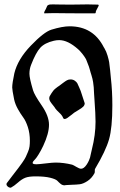

<svg xmlns="http://www.w3.org/2000/svg" viewBox="-20 -862 553 882"><path d="M190.4 -820.3Q192.4 -823.2 194.3 -829.1Q196.3 -835 197.3 -835.9Q198.2 -836.9 201.7 -838.9Q205.1 -840.8 209.5 -841.3Q213.9 -841.8 222.7 -841.8Q226.6 -841.8 252.4 -841.3Q278.3 -840.8 300.8 -840.8H303.7Q319.3 -840.8 344.7 -841.3Q370.1 -841.8 381.8 -841.8Q388.7 -841.8 405.3 -841.3Q421.9 -840.8 430.7 -840.8Q433.6 -838.9 433.6 -837.9Q433.6 -835 428.2 -825.7Q422.9 -816.4 421.9 -813.5Q420.9 -812.5 420.4 -809.6Q419.9 -806.6 419.9 -805.2Q419.9 -803.7 418.9 -802.2Q418 -800.8 416 -800.8H337.9Q296.9 -800.8 267.6 -801.3Q238.3 -801.8 227.5 -801.8Q203.1 -801.8 184.6 -800.8Q182.6 -800.8 182.6 -802.7Q182.6 -807.6 190.4 -820.3ZM269.5 -321.3Q265.6 -332 252.4 -344.2Q239.3 -356.4 234.4 -363.3Q231.4 -369.1 223.6 -378.4Q215.8 -387.7 210.9 -395.5Q206.1 -403.3 206.1 -410.2Q206.1 -418 210 -422.9Q213.9 -429.7 216.8 -434.1Q219.7 -438.5 222.7 -442.4Q225.6 -446.3 227.5 -448.7Q229.5 -451.2 233.4 -454.1Q237.3 -457 238.3 -458Q239.3 -459 244.6 -462.9Q250 -466.8 252 -467.8Q255.9 -470.7 268.1 -480Q280.3 -489.3 287.6 -493.2Q294.9 -497.1 303.7 -497.1Q315.4 -497.1 323.7 -491.2Q332 -485.4 335.4 -479Q338.9 -472.7 343.8 -460.4Q348.6 -448.2 350.6 -444.3L369.1 -387.7Q369.1 -378.9 362.3 -372.1Q355.5 -365.2 340.3 -356.4Q325.2 -347.7 321.3 -344.7Q317.4 -341.8 307.1 -333.5Q296.9 -325.2 289.6 -320.3Q282.2 -315.4 277.3 -315.4Q271.5 -315.4 269.5 -321.3ZM123 -564.5Q115.2 -544.9 115.2 -523.4Q115.2 -502.9 131.8 -447.3Q137.7 -426.8 171.4 -377.9Q205.1 -329.1 205.1 -289.1Q205.1 -249 178.7 -192.4Q168 -169.9 157.7 -153.3Q147.5 -136.7 142.1 -131.3Q136.7 -126 133.3 -121.6Q129.9 -117.2 129.9 -113.3Q129.9 -107.4 147.5 -107.4Q158.2 -107.4 189.5 -111.3Q220.7 -115.2 235.4 -115.2Q272.5 -115.2 311.5 -105.5Q317.4 -103.5 331.1 -95.2Q344.7 -86.9 352.5 -86.9Q365.2 -86.9 377.9 -105.5Q383.8 -114.3 388.2 -124Q392.6 -133.8 393.6 -138.2Q394.5 -142.6 397.9 -157.7Q401.4 -172.9 402.3 -176.8Q418.9 -242.2 418.9 -302.7Q418.9 -336.9 414.1 -402.3Q413.1 -412.1 412.1 -432.1Q411.1 -452.1 410.6 -460.9Q410.2 -469.7 407.7 -484.9Q405.3 -500 400.4 -515.6Q399.4 -518.6 396 -529.8Q392.6 -541 392.1 -543.9Q391.6 -546.9 388.2 -556.6Q384.8 -566.4 383.3 -569.3Q381.8 -572.3 378.9 -580.6Q376 -588.9 373.5 -592.8Q371.1 -596.7 366.7 -603.5Q362.3 -610.4 358.4 -614.7Q354.5 -619.1 349.6 -625Q344.7 -630.9 338.9 -635.7Q292 -677.7 252 -677.7Q239.3 -677.7 227.5 -674.8Q185.5 -665 165 -642.6Q144.5 -620.1 123 -564.5ZM277.3 -10.7Q266.6 -10.7 258.8 -17.1Q251 -23.4 243.7 -31.2Q236.3 -39.1 210.9 -45.4Q185.5 -51.8 143.6 -51.8Q112.3 -51.8 96.2 -45.4Q80.1 -39.1 62.5 -23.4Q44.9 -7.8 30.3 0H26.4Q21.5 0 15.6 -4.9Q9.8 -9.8 9.8 -15.6Q9.8 -19.5 11.7 -21.5Q20.5 -33.2 39.1 -57.6Q57.6 -82 64 -89.8Q70.3 -97.7 82.5 -115.2Q94.7 -132.8 98.6 -141.6Q102.5 -150.4 108.4 -164.1Q114.3 -177.7 115.7 -189.5Q117.2 -201.2 117.2 -214.8Q117.2 -250 107.9 -278.3Q98.6 -306.6 86.9 -322.3Q75.2 -337.9 62.5 -360.4Q49.8 -382.8 44.9 -405.3Q36.1 -449.2 36.1 -460Q36.1 -479.5 45.9 -525.4Q61.5 -589.8 121.6 -652.3Q181.6 -714.8 215.8 -725.6Q266.6 -741.2 299.8 -741.2Q408.2 -741.2 457 -644.5Q458 -642.6 459 -641.6Q468.8 -625 474.1 -606.4Q479.5 -587.9 481.4 -576.7Q483.4 -565.4 485.8 -540.5Q488.3 -515.6 489.3 -503.9Q496.1 -444.3 496.1 -377.9Q496.1 -275.4 481 -222.2Q465.8 -168.9 417 -86.9Q415 -84 415.5 -77.1Q416 -70.3 414.1 -66.4Q401.4 -43 381.8 -30.3Q362.3 -17.6 346.7 -15.6Q331.1 -13.7 309.6 -13.2Q288.1 -12.7 282.2 -11.7Q281.2 -11.7 279.8 -11.2Q278.3 -10.7 277.3 -10.7Z"/></svg>

Font: Isabella
Style: Medium
Weight: 500
Designer: John Stracke
Version: Version 001.202